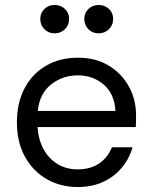

<svg xmlns="http://www.w3.org/2000/svg" viewBox="-20 -740 609 772"><path d="M292 12Q223 12 167.5 -20Q112 -52 80 -110.5Q48 -169 48 -248Q48 -326 78.5 -384.5Q109 -443 164.5 -475.5Q220 -508 294 -508Q364 -508 416 -477Q468 -446 497.5 -393.5Q527 -341 527 -276Q527 -262 527 -254Q527 -246 526 -229H131Q134 -180 154.5 -141.5Q175 -103 210.5 -81Q246 -59 292 -59Q344 -59 379 -83Q414 -107 430 -148H513Q500 -102 470 -66Q440 -30 395.5 -9Q351 12 292 12ZM132 -294H444Q441 -361 398 -399Q355 -437 292 -437Q232 -437 185.5 -400.5Q139 -364 132 -294ZM200 -606Q175 -606 158.5 -622.5Q142 -639 142 -664Q142 -688 158.5 -704Q175 -720 200 -720Q224 -720 241 -704Q258 -688 258 -664Q258 -639 241 -622.5Q224 -606 200 -606ZM377 -606Q352 -606 335.5 -622.5Q319 -639 319 -664Q319 -688 335.5 -704Q352 -720 377 -720Q401 -720 418 -704Q435 -688 435 -664Q435 -639 418 -622.5Q401 -606 377 -606Z"/></svg>

Font: Rethink Sans
Style: Regular
Weight: 400
Designer: The Rethink Sans project authors (Hans Thiessen). DM Sans designed by Colophon Foundry.
Foundry: Rethink Communications LLC
Version: Version 1.001